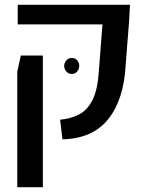

<svg xmlns="http://www.w3.org/2000/svg" viewBox="-20 -582 607 802"><path d="M241 0 231 -82Q276 -86 310.5 -104Q345 -122 366.5 -164.5Q388 -207 393 -287L408 -480H54V-562H523L519 -490L505 -312Q498 -168 433 -85.5Q368 -3 241 0ZM52 200V-282L67 -350H159V200ZM280 -340Q294 -340 302.5 -330Q311 -320 311 -307Q311 -294 302.5 -283.5Q294 -273 280 -273Q266 -273 257 -283.5Q248 -294 248 -307Q248 -319 257 -329.5Q266 -340 280 -340Z"/></svg>

Font: Assistant SemiBold
Style: Regular
Weight: 600
Designer: Hebrew By Ben Nathan, Latin by Paul Hunt
Version: Version 3.000